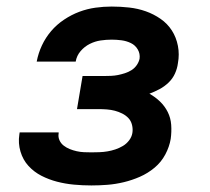

<svg xmlns="http://www.w3.org/2000/svg" viewBox="-20 -558 640 586"><path d="M259 8Q232 8 205.5 5.5Q179 3 154 -3.5Q129 -10 106.5 -21.5Q84 -33 67 -51.5Q50 -70 42.5 -95.5Q35 -121 39 -147Q39 -149 39.5 -150.5Q40 -152 40 -154H159Q159 -153 159 -152.5Q159 -152 159 -151Q157 -140 161.5 -130Q166 -120 174.5 -113.5Q183 -107 193 -103Q203 -99 214 -96.5Q225 -94 236.5 -93.5Q248 -93 259 -93Q271 -93 283.5 -93.5Q296 -94 308 -96Q320 -98 332 -102Q344 -106 355 -112.5Q366 -119 374 -129.5Q382 -140 384 -152Q386 -164 383 -176.5Q380 -189 372 -197.5Q364 -206 353 -211.5Q342 -217 330.5 -220Q319 -223 306.5 -224Q294 -225 281 -225H215L232 -326H298Q308 -326 319 -326.5Q330 -327 340 -329Q350 -331 361 -334.5Q372 -338 381.5 -344Q391 -350 397.5 -359.5Q404 -369 406 -379Q408 -394 400.5 -407Q393 -420 379.5 -426.5Q366 -433 351 -435Q336 -437 321 -437Q304 -437 287 -434.5Q270 -432 254 -424Q238 -416 226 -402Q214 -388 211 -370H92Q97 -396 108 -419.5Q119 -443 136 -463Q153 -483 175.5 -498Q198 -513 222 -522Q246 -531 271 -534.5Q296 -538 321 -538Q348 -538 374.5 -535Q401 -532 425 -523.5Q449 -515 470 -500.5Q491 -486 504.5 -465Q518 -444 523 -418Q528 -392 523 -365Q521 -349 514 -333.5Q507 -318 494.5 -306Q482 -294 467 -286Q452 -278 436 -272Q454 -262 468.5 -248Q483 -234 492 -216Q501 -198 502.5 -177Q504 -156 501 -134Q497 -110 484.5 -86.5Q472 -63 451.5 -46Q431 -29 407 -18.5Q383 -8 358 -2Q333 4 308.5 6Q284 8 259 8Z"/></svg>

Font: Iosevka Curly Extended Oblique
Style: Bold
Weight: 700
Width: 7
Italic angle: -9°
Monospace: yes
Designer: Belleve Invis
Foundry: Belleve Invis
Version: Version 11.1.0; ttfautohint (v1.8.3)